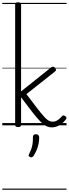

<svg xmlns="http://www.w3.org/2000/svg" viewBox="-20 -1100 604 1685"><path d="M138 15Q125 15 119 10.5Q113 6 113 -4V-1061Q113 -1071 119 -1075.5Q125 -1080 138 -1080Q152 -1080 158.5 -1075.5Q165 -1071 165 -1061V-298L427 -507Q437 -515 446.5 -514.5Q456 -514 463 -504Q469 -497 471 -488.5Q473 -480 462 -472L212 -274Q271 -195 308.5 -147Q346 -99 369 -74Q392 -49 408.5 -40.5Q425 -32 441 -32Q454 -32 466.5 -36Q479 -40 493 -50.5Q507 -61 523 -79Q530 -87 537 -87Q544 -87 552 -81Q561 -76 563 -68Q565 -60 559 -53Q535 -22 512 -7Q489 8 469 13Q449 18 436 18Q410 18 387 7Q364 -4 335.5 -32.5Q307 -61 266 -113Q225 -165 165 -246V-4Q165 6 158.5 10.5Q152 15 138 15ZM244 278Q233 274 231.5 267.5Q230 261 237 248Q249 223 256 203Q263 183 266 160Q269 137 269 102Q269 91 275 84.5Q281 78 294 78Q309 78 316.5 86Q324 94 324 106Q324 133 318.5 161Q313 189 302 215.5Q291 242 276 266Q269 276 262 279.5Q255 283 244 278ZM0 555H564V565H0ZM0 -20H564V0H0ZM0 -505H564V-500H0ZM0 -1075H564V-1065H0Z"/></svg>

Font: Playwrite AR Guides
Style: Regular
Weight: 400
Designer: Veronika Burian, José Scaglione
Foundry: TypeTogether
Version: Version 1.003